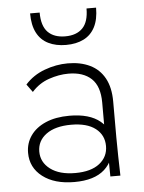

<svg xmlns="http://www.w3.org/2000/svg" viewBox="-52 -748 599 800"><g transform="rotate(-5 247.5 -348.0)"><path d="M378 0 376 -165 371 -177V-310Q371 -378 337 -410Q303 -442 241 -442Q201 -442 159 -427.5Q117 -413 87 -379L63 -412Q96 -449 144.5 -467Q193 -485 242 -485Q295 -485 334.5 -466Q374 -447 395.5 -408Q417 -369 417 -310V-160Q417 -120 418 -80.5Q419 -41 420 0ZM227 10Q144 10 94.5 -28Q45 -66 45 -128Q45 -168 67 -199.5Q89 -231 130.5 -249Q172 -267 230 -267Q314 -267 358.5 -230Q403 -193 403 -133H396Q396 -67 353.5 -28.5Q311 10 227 10ZM234 -27Q300 -27 335.5 -55Q371 -83 371 -128Q371 -174 335.5 -201.5Q300 -229 234 -229Q167 -229 129.5 -201.5Q92 -174 92 -129Q92 -84 130 -55.5Q168 -27 234 -27ZM242 -562Q200 -562 168.5 -577.5Q137 -593 120.5 -625Q104 -657 104 -706H144Q144 -650 169.5 -624Q195 -598 242 -598Q289 -598 314.5 -624Q340 -650 340 -706H380Q380 -657 363.5 -625Q347 -593 316 -577.5Q285 -562 242 -562Z"/></g></svg>

Font: SUSE ExtraLight
Style: Regular
Weight: 250
Designer: Rene Bieder
Foundry: SUSE
Version: Version 1.000